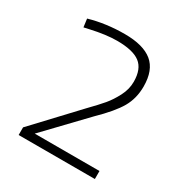

<svg xmlns="http://www.w3.org/2000/svg" viewBox="-157 -792 874 914"><g transform="rotate(30 280.0 -334.5)"><path d="M71 -42 286 -271Q330 -316 354 -344.5Q378 -373 398.5 -412.5Q419 -452 419 -493Q419 -563 380 -593Q341 -623 253 -623Q193 -623 109 -604L82 -598L76 -643Q166 -669 269 -669Q371 -669 421 -628Q471 -587 471 -497Q471 -432 441.5 -380.5Q412 -329 337 -256L134 -44H490V0H71Z"/></g></svg>

Font: Cairo Light
Style: Regular
Weight: 300
Designer: Mohamed Gaber, the designers of Titillium
Foundry: Kief Type Foundry
Version: Version 2.009; ttfautohint (v1.5.33-1714) -l 8 -r 50 -G 200 